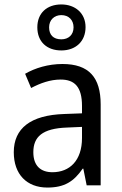

<svg xmlns="http://www.w3.org/2000/svg" viewBox="-20 -834 548 864"><path d="M256 -607C320 -607 365 -647 365 -712C365 -775 318 -814 256 -814C191 -814 148 -775 148 -711C148 -646 191 -607 256 -607ZM256 -657C220 -657 201 -677 201 -711C201 -744 224 -766 256 -766C289 -766 311 -744 311 -711C311 -677 288 -657 256 -657ZM261 -546C197 -546 138 -528 93 -502L120 -438C162 -460 206 -476 253 -476C316 -476 349 -443 349 -357V-324L269 -321C117 -316 42 -256 42 -149C42 -49 101 10 193 10C270 10 312 -17 352 -75H355L370 0H433V-364C433 -486 380 -546 261 -546ZM281 -260 349 -263V-213C349 -111 293 -59 216 -59C164 -59 130 -87 130 -149C130 -218 170 -256 281 -260Z"/></svg>

Font: Noto Sans Devanagari UI SemiCondensed
Style: Regular
Weight: 400
Width: 4
Designer: Jelle Bosma - Monotype Design Team
Foundry: Monotype Imaging Inc.
Version: Version 2.004